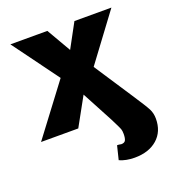

<svg xmlns="http://www.w3.org/2000/svg" viewBox="-118 -516 718 800"><g transform="rotate(-20 240.5 -115.5)"><path d="M277 182 292 121Q301 121 304.5 122Q308 123 310 123Q325 123 329.5 113.5Q334 104 334 86Q334 72 331 64Q328 56 317 34L306 12L233 -125L164 0H-1L167 -223L18 -426H182L244 -319L302 -426H466L312 -219L421 -53Q462 9 472 28.5Q482 48 482 72Q482 129 444.5 162Q407 195 344 195Q306 195 277 182Z"/></g></svg>

Font: Ysabeau Ultrabold
Style: Regular
Weight: 800
Designer: Christian Thalmann (Catharsis Fonts)
Version: Version 0.003